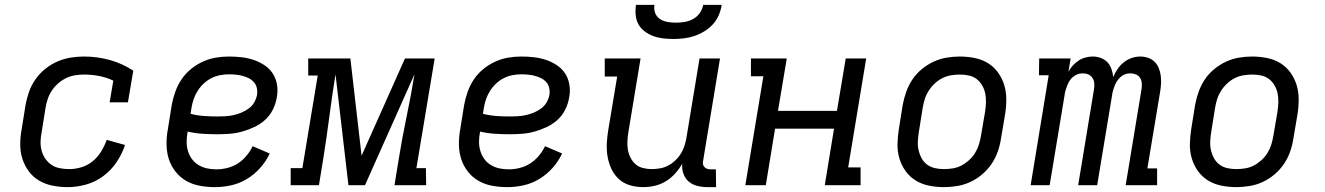

<svg xmlns="http://www.w3.org/2000/svg" viewBox="-20 -760 5440 788"><path d="M258 8Q226 8 196 2Q166 -4 141 -18.5Q116 -33 98.5 -56.5Q81 -80 72 -108Q63 -136 63 -167Q63 -198 69 -230L85 -330Q90 -357 99.5 -384Q109 -411 126 -435Q143 -459 166 -477.5Q189 -496 215.5 -507.5Q242 -519 269.5 -523.5Q297 -528 325 -528Q380 -528 431.5 -513.5Q483 -499 527 -470L505 -340H430L445 -429Q418 -442 387.5 -448Q357 -454 325 -454Q307 -454 288 -451Q269 -448 251.5 -439.5Q234 -431 219 -418Q204 -405 193 -388.5Q182 -372 176 -354Q170 -336 167 -318L151 -218Q147 -198 146.5 -178.5Q146 -159 151 -141Q156 -123 166.5 -108Q177 -93 192 -83Q207 -73 226 -69.5Q245 -66 265 -66Q289 -66 314 -73.5Q339 -81 360 -98Q381 -115 395 -138Q409 -161 418 -186L493 -165Q481 -128 458.5 -94.5Q436 -61 403.5 -37Q371 -13 333 -2.5Q295 8 258 8Z M862 8Q831 8 800.5 2.5Q770 -3 744.5 -17.5Q719 -32 700.5 -55.5Q682 -79 673 -107Q664 -135 663.5 -166.5Q663 -198 669 -230L685 -330Q690 -357 699.5 -383.5Q709 -410 724.5 -433.5Q740 -457 763 -476Q786 -495 812.5 -507Q839 -519 866 -523.5Q893 -528 920 -528Q946 -528 972 -525Q998 -522 1021.5 -514Q1045 -506 1066 -492Q1087 -478 1100 -457.5Q1113 -437 1117 -411.5Q1121 -386 1116 -360Q1112 -335 1100 -310.5Q1088 -286 1068 -268Q1048 -250 1023.5 -238.5Q999 -227 974 -220Q949 -213 923.5 -211Q898 -209 873 -209Q842 -209 811 -211Q780 -213 750 -220V-218Q746 -198 746 -178Q746 -158 751.5 -140Q757 -122 768 -107Q779 -92 795 -82.5Q811 -73 829.5 -69Q848 -65 868 -65Q890 -65 912.5 -70.5Q935 -76 955 -88.5Q975 -101 991 -120Q1007 -139 1017 -160L1087 -130Q1072 -98 1048 -71Q1024 -44 993.5 -25.5Q963 -7 929 0.5Q895 8 862 8ZM873 -282Q889 -282 905.5 -283Q922 -284 938 -287.5Q954 -291 970 -297.5Q986 -304 1000.5 -314.5Q1015 -325 1023.5 -340Q1032 -355 1035 -371Q1037 -385 1034 -399Q1031 -413 1022 -423Q1013 -433 1001 -439Q989 -445 976 -448.5Q963 -452 948.5 -453.5Q934 -455 920 -455Q902 -455 883.5 -451.5Q865 -448 848 -439.5Q831 -431 816.5 -417.5Q802 -404 791.5 -387.5Q781 -371 775 -353.5Q769 -336 766 -318L762 -293Q789 -286 817 -284Q845 -282 873 -282Z M1173 0V-70H1221L1284 -450H1245V-520H1418L1464 -121L1642 -520H1764L1689 -70H1728L1729 0H1599L1616 -104Q1630 -192 1648.5 -280Q1667 -368 1681 -455L1478 0H1410L1357 -455Q1343 -368 1331.5 -280Q1320 -192 1306 -104L1289 0Z M2062 8Q2031 8 2000.5 2.5Q1970 -3 1944.5 -17.5Q1919 -32 1900.5 -55.5Q1882 -79 1873 -107Q1864 -135 1863.5 -166.5Q1863 -198 1869 -230L1885 -330Q1890 -357 1899.5 -383.5Q1909 -410 1924.5 -433.5Q1940 -457 1963 -476Q1986 -495 2012.5 -507Q2039 -519 2066 -523.5Q2093 -528 2120 -528Q2146 -528 2172 -525Q2198 -522 2221.5 -514Q2245 -506 2266 -492Q2287 -478 2300 -457.5Q2313 -437 2317 -411.5Q2321 -386 2316 -360Q2312 -335 2300 -310.5Q2288 -286 2268 -268Q2248 -250 2223.5 -238.5Q2199 -227 2174 -220Q2149 -213 2123.5 -211Q2098 -209 2073 -209Q2042 -209 2011 -211Q1980 -213 1950 -220V-218Q1946 -198 1946 -178Q1946 -158 1951.5 -140Q1957 -122 1968 -107Q1979 -92 1995 -82.5Q2011 -73 2029.5 -69Q2048 -65 2068 -65Q2090 -65 2112.5 -70.5Q2135 -76 2155 -88.5Q2175 -101 2191 -120Q2207 -139 2217 -160L2287 -130Q2272 -98 2248 -71Q2224 -44 2193.5 -25.5Q2163 -7 2129 0.5Q2095 8 2062 8ZM2073 -282Q2089 -282 2105.5 -283Q2122 -284 2138 -287.5Q2154 -291 2170 -297.5Q2186 -304 2200.5 -314.5Q2215 -325 2223.5 -340Q2232 -355 2235 -371Q2237 -385 2234 -399Q2231 -413 2222 -423Q2213 -433 2201 -439Q2189 -445 2176 -448.5Q2163 -452 2148.5 -453.5Q2134 -455 2120 -455Q2102 -455 2083.5 -451.5Q2065 -448 2048 -439.5Q2031 -431 2016.5 -417.5Q2002 -404 1991.5 -387.5Q1981 -371 1975 -353.5Q1969 -336 1966 -318L1962 -293Q1989 -286 2017 -284Q2045 -282 2073 -282Z M2621 8Q2592 8 2566 0.5Q2540 -7 2520.5 -24.5Q2501 -42 2489.5 -66.5Q2478 -91 2473.5 -118Q2469 -145 2470.5 -173Q2472 -201 2477 -230L2513 -446H2462V-520H2609L2559 -218Q2556 -199 2555 -181Q2554 -163 2557 -145.5Q2560 -128 2568 -112.5Q2576 -97 2588.5 -86Q2601 -75 2618.5 -70.5Q2636 -66 2655 -66Q2671 -66 2688.5 -69Q2706 -72 2721.5 -80Q2737 -88 2750.5 -100.5Q2764 -113 2773.5 -128Q2783 -143 2788.5 -159.5Q2794 -176 2797 -193L2851 -520H2935L2866 -102Q2864 -95 2865 -87.5Q2866 -80 2870.5 -75Q2875 -70 2881.5 -67.5Q2888 -65 2896 -65H2918L2919 8H2884Q2862 8 2842 3Q2822 -2 2807 -14.5Q2792 -27 2785 -47Q2778 -67 2780 -88Q2768 -67 2751 -48Q2734 -29 2712.5 -16Q2691 -3 2667.5 2.5Q2644 8 2621 8ZM2743 -600Q2722 -600 2701 -602.5Q2680 -605 2661 -612Q2642 -619 2626 -631Q2610 -643 2600.5 -660Q2591 -677 2589 -698Q2587 -719 2590 -740H2666Q2663 -722 2669 -706.5Q2675 -691 2688.5 -682Q2702 -673 2719 -670Q2736 -667 2754 -667Q2772 -667 2790 -670Q2808 -673 2824.5 -682Q2841 -691 2852 -706.5Q2863 -722 2866 -740H2942Q2939 -719 2930 -698Q2921 -677 2905.5 -660Q2890 -643 2870 -631Q2850 -619 2829 -612Q2808 -605 2786 -602.5Q2764 -600 2743 -600Z M3039 0 3113 -447H3062V-520H3209L3173 -305H3415L3451 -520H3535L3461 -73H3512V0H3365L3403 -232H3161L3123 0Z M3854 8Q3823 8 3793 2Q3763 -4 3738.5 -19Q3714 -34 3697 -57.5Q3680 -81 3671.5 -109Q3663 -137 3663.5 -168Q3664 -199 3669 -230L3685 -330Q3690 -357 3699.5 -383.5Q3709 -410 3724.5 -433.5Q3740 -457 3763 -476Q3786 -495 3812 -507Q3838 -519 3865.5 -523.5Q3893 -528 3919 -528Q3950 -528 3980 -522Q4010 -516 4034.5 -501Q4059 -486 4076 -462.5Q4093 -439 4101.5 -411Q4110 -383 4110 -352Q4110 -321 4105 -290L4088 -190Q4084 -163 4074.5 -136.5Q4065 -110 4049 -86.5Q4033 -63 4010.5 -44Q3988 -25 3962 -13Q3936 -1 3908 3.5Q3880 8 3854 8ZM3854 -66Q3872 -66 3890.5 -69Q3909 -72 3925.5 -80.5Q3942 -89 3957 -102.5Q3972 -116 3982 -132.5Q3992 -149 3997.5 -166.5Q4003 -184 4006 -202L4023 -302Q4026 -321 4026.5 -340Q4027 -359 4023.5 -376.5Q4020 -394 4011 -409.5Q4002 -425 3988.5 -435.5Q3975 -446 3957 -450Q3939 -454 3920 -454Q3902 -454 3883.5 -451Q3865 -448 3848 -439.5Q3831 -431 3816.5 -417.5Q3802 -404 3791.5 -387.5Q3781 -371 3775.5 -353.5Q3770 -336 3767 -318L3751 -218Q3748 -199 3747 -180Q3746 -161 3750 -143.5Q3754 -126 3762.5 -110.5Q3771 -95 3785 -84.5Q3799 -74 3817 -70Q3835 -66 3854 -66Z M4210 0 4284 -451H4244L4245 -520H4374L4365 -465Q4372 -479 4383 -491Q4394 -503 4407 -511.5Q4420 -520 4435 -524Q4450 -528 4465 -528Q4482 -528 4498 -522Q4514 -516 4525 -504.5Q4536 -493 4541.5 -477Q4547 -461 4549 -444Q4556 -461 4566.5 -476.5Q4577 -492 4592 -504Q4607 -516 4624.5 -522Q4642 -528 4660 -528Q4677 -528 4692.5 -522.5Q4708 -517 4719 -506Q4730 -495 4736 -480Q4742 -465 4744 -448.5Q4746 -432 4745 -415Q4744 -398 4741 -381L4689 -69H4729V0H4600L4665 -394Q4667 -406 4666 -418.5Q4665 -431 4659 -440.5Q4653 -450 4642 -454.5Q4631 -459 4619 -459Q4608 -459 4598 -455.5Q4588 -452 4579.5 -444.5Q4571 -437 4565 -428Q4559 -419 4555 -409Q4551 -399 4548 -388.5Q4545 -378 4544 -368L4483 0H4405L4470 -394Q4472 -406 4471 -418.5Q4470 -431 4463.5 -440.5Q4457 -450 4446.5 -454.5Q4436 -459 4423 -459Q4413 -459 4403 -455.5Q4393 -452 4384 -444.5Q4375 -437 4369.5 -428Q4364 -419 4360 -409Q4356 -399 4353 -388.5Q4350 -378 4349 -368L4288 0Z M5054 8Q5023 8 4993 2Q4963 -4 4938.5 -19Q4914 -34 4897 -57.5Q4880 -81 4871.5 -109Q4863 -137 4863.5 -168Q4864 -199 4869 -230L4885 -330Q4890 -357 4899.5 -383.5Q4909 -410 4924.5 -433.5Q4940 -457 4963 -476Q4986 -495 5012 -507Q5038 -519 5065.5 -523.5Q5093 -528 5119 -528Q5150 -528 5180 -522Q5210 -516 5234.5 -501Q5259 -486 5276 -462.5Q5293 -439 5301.5 -411Q5310 -383 5310 -352Q5310 -321 5305 -290L5288 -190Q5284 -163 5274.5 -136.5Q5265 -110 5249 -86.5Q5233 -63 5210.5 -44Q5188 -25 5162 -13Q5136 -1 5108 3.5Q5080 8 5054 8ZM5054 -66Q5072 -66 5090.5 -69Q5109 -72 5125.5 -80.5Q5142 -89 5157 -102.5Q5172 -116 5182 -132.5Q5192 -149 5197.5 -166.5Q5203 -184 5206 -202L5223 -302Q5226 -321 5226.5 -340Q5227 -359 5223.5 -376.5Q5220 -394 5211 -409.5Q5202 -425 5188.5 -435.5Q5175 -446 5157 -450Q5139 -454 5120 -454Q5102 -454 5083.5 -451Q5065 -448 5048 -439.5Q5031 -431 5016.5 -417.5Q5002 -404 4991.5 -387.5Q4981 -371 4975.5 -353.5Q4970 -336 4967 -318L4951 -218Q4948 -199 4947 -180Q4946 -161 4950 -143.5Q4954 -126 4962.5 -110.5Q4971 -95 4985 -84.5Q4999 -74 5017 -70Q5035 -66 5054 -66Z"/></svg>

Font: Iosevka HT Extended
Style: Italic
Weight: 400
Width: 7
Italic angle: -9°
Monospace: yes
Designer: Belleve Invis
Foundry: Belleve Invis
Version: Version 32.3.0; ttfautohint (v1.8.4)